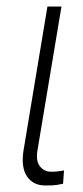

<svg xmlns="http://www.w3.org/2000/svg" viewBox="-20 -566 257 593"><path d="M126.5 -545.9H169.9L95.7 -101.6Q90.3 -68.4 103.5 -52Q116.7 -35.6 138.2 -35.6Q152.8 -35.6 164.1 -37.4Q175.3 -39.1 177.7 -39.6L174.8 1.5Q169.4 2.9 155.8 5.1Q142.1 7.3 120.6 6.8Q83 7.3 63.7 -20.8Q44.4 -48.8 52.7 -101.6Z"/></svg>

Font: Inter Tight ExtraLight
Style: Italic
Weight: 250
Italic angle: -9.39999°
Designer: Rasmus Andersson
Foundry: rsms
Version: Version 3.004